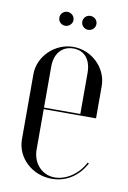

<svg xmlns="http://www.w3.org/2000/svg" viewBox="-76 -679 491 734"><g transform="rotate(10 169.5 -311.5)"><path d="M99 -604C99 -589 111 -577 126 -577C141 -577 154 -589 154 -604C154 -619 141 -631 126 -631C111 -631 99 -619 99 -604ZM188 -604C188 -589 200 -577 215 -577C231 -577 243 -589 243 -604C243 -619 231 -631 215 -631C200 -631 188 -619 188 -604ZM39 -374V-121C39 -50 100 8 177 8C233 8 279 -22 307 -74L302 -77C279 -31 232 1 187 1C138 1 101 -39 101 -92V-249H304V-374C304 -444 244 -503 172 -503C100 -503 39 -443 39 -374ZM101 -255V-414C101 -465 129 -497 173 -497C216 -497 242 -466 242 -414V-255Z"/></g></svg>

Font: Moniqa Display
Style: Regular
Weight: 400
Designer: Rajesh Rajput
Foundry: Rajesh Rajput
Version: Version 1.000